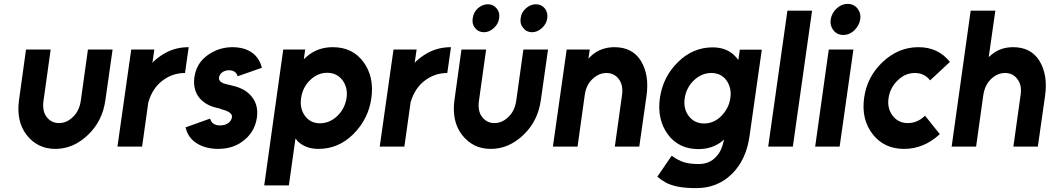

<svg xmlns="http://www.w3.org/2000/svg" viewBox="-20 -755 5410 989"><path d="M114 -500 78 -240Q63 -130 117 -60Q173 12 265 12Q358 12 433 -60Q508 -131 523 -240L560 -500H433L396 -235Q388 -183 356 -153Q324 -121 284 -121Q244 -121 220 -153Q197 -183 204 -235L241 -500Z M656 -500 585 0H712L744 -228Q765 -300 816 -339Q868 -379 933 -379L952 -512Q889 -512 837 -485Q808 -470 781 -447Q777 -444 773 -440Q769 -436 765 -431L775 -500Z M1329 -406Q1316 -457 1278 -484Q1239 -512 1175 -512Q1104 -511 1047 -469Q991 -428 981 -355Q974 -297 1003 -256Q1018 -236 1041 -221.5Q1064 -207 1095 -200Q1103 -198 1110.5 -196Q1118 -194 1125 -191Q1177 -177 1175 -153Q1173 -134 1156 -121Q1139 -109 1113 -109Q1072 -109 1062 -144L936 -99Q947 -47 993 -17Q1038 11 1101 12Q1177 12 1227 -25Q1291 -70 1303 -147Q1314 -220 1268 -267Q1236 -300 1180 -313Q1174 -315 1166 -316.5Q1158 -318 1147 -321Q1106 -331 1108 -354Q1110 -371 1124 -382Q1139 -393 1160 -393Q1177 -393 1189 -385Q1200 -377 1204 -362Z M1552 -500 1545 -450Q1550 -454 1554.5 -458.5Q1559 -463 1564 -467Q1619 -512 1694 -512Q1796 -512 1852 -436Q1908 -360 1893 -250Q1878 -142 1800 -64Q1723 12 1621 12Q1551 12 1510 -31Q1509 -34 1506.5 -36.5Q1504 -39 1502 -42L1468 200H1341L1439 -500ZM1628 -120Q1678 -120 1718 -158Q1757 -196 1765 -250Q1773 -303 1744 -342Q1715 -380 1665 -380Q1616 -380 1577 -342Q1539 -305 1531 -250Q1523 -196 1551 -158Q1579 -120 1628 -120Z M2007 -500 1936 0H2063L2095 -228Q2116 -300 2167 -339Q2219 -379 2284 -379L2303 -512Q2240 -512 2188 -485Q2159 -470 2132 -447Q2128 -444 2124 -440Q2120 -436 2116 -431L2126 -500Z M2493 -733Q2465 -733 2441 -712Q2419 -692 2415 -661Q2410 -631 2427 -611Q2444 -589 2473 -589Q2501 -589 2524 -611Q2547 -631 2551 -661Q2556 -691 2538 -712Q2521 -733 2493 -733ZM2740 -733Q2713 -733 2689 -712Q2665 -691 2662 -661Q2657 -632 2675 -611Q2692 -589 2721 -589Q2748 -589 2772 -611Q2795 -632 2799 -661Q2803 -691 2786 -712Q2769 -733 2740 -733ZM2357 -500 2321 -240Q2306 -130 2360 -60Q2416 12 2508 12Q2601 12 2676 -60Q2751 -131 2766 -240L2803 -500H2676L2639 -235Q2631 -183 2599 -153Q2567 -121 2527 -121Q2487 -121 2463 -153Q2440 -183 2447 -235L2484 -500Z M3273 0 3310 -260Q3318 -316 3310.5 -361Q3303 -406 3281 -442Q3237 -512 3145 -512Q3076 -512 3027 -469Q3023 -465 3019 -461Q3015 -457 3011 -453L3018 -500H2899L2828 0H2955L2992 -265Q2999 -317 3031 -347Q3064 -379 3104 -379Q3144 -379 3168 -347Q3191 -316 3184 -265L3147 0Z M3651 -511Q3549 -511 3472 -435Q3394 -358 3379 -249Q3364 -140 3420 -63Q3476 13 3578 13Q3648 13 3699 -27Q3702 -30 3704.5 -32Q3707 -34 3709 -37Q3709 -32 3708 -29Q3707 -26 3706 -21Q3701 0 3692.5 18Q3684 36 3670 51Q3636 90 3578 90Q3534 90 3503 80.5Q3472 71 3440 47L3366 155Q3384 171 3408 184.5Q3432 198 3470 206Q3508 214 3567 214Q3675 214 3749 142Q3824 69 3841 -55L3904 -499H3791L3783 -446Q3780 -450 3776.5 -454.5Q3773 -459 3769 -463Q3726 -511 3651 -511ZM3644 -379Q3694 -379 3722 -341Q3735 -323 3740.5 -300Q3746 -277 3742 -249Q3738 -222 3726 -199Q3714 -176 3695 -157Q3657 -119 3607 -119Q3557 -119 3528 -157Q3499 -195 3507 -249Q3515 -303 3554 -341Q3594 -379 3644 -379Z M4036 -700 3937 0H4064L4163 -700Z M4179 0H4305L4376 -500H4249ZM4411 -655Q4416 -687 4397 -711Q4378 -735 4346 -735Q4315 -735 4289 -711Q4264 -687 4259 -655Q4254 -624 4273 -599Q4292 -575 4324 -575Q4356 -575 4381 -599Q4406 -624 4411 -655Z M4711 -512Q4608 -512 4527 -436Q4446 -360 4431 -250Q4416 -140 4475 -64Q4534 12 4637 12Q4739 12 4821 -64L4745 -159Q4706 -121 4656 -121Q4607 -121 4578 -159Q4549 -197 4557 -250Q4565 -304 4604 -341Q4643 -379 4692 -379Q4742 -379 4771 -341L4873 -436Q4813 -512 4711 -512Z M5326 0 5363 -260Q5371 -316 5363.5 -361Q5356 -406 5334 -442Q5290 -512 5199 -512Q5133 -512 5087 -473Q5083 -470 5080 -467Q5077 -464 5073 -461L5107 -700H4980L4882 0H5008L5045 -265Q5053 -317 5084 -347Q5117 -379 5157 -379Q5198 -379 5221 -347Q5245 -316 5237 -265L5200 0Z"/></svg>

Font: Unageo
Style: Bold-Italic
Weight: 700
Designer: Richard Sepsi
Foundry: Richard Sepsi
Version: Version 2.000